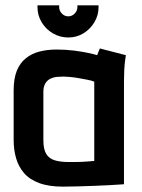

<svg xmlns="http://www.w3.org/2000/svg" viewBox="-20 -693 529 717"><path d="M348 -673H269V-666Q269 -653 259 -642.5Q249 -632 235 -632Q221 -632 211 -642.5Q201 -653 201 -666V-673H120V-666Q120 -636 135.5 -610Q151 -584 177.5 -568.5Q204 -553 235 -553Q266 -553 291.5 -568.5Q317 -584 332.5 -610Q348 -636 348 -666ZM450 -487 353 -512Q349 -504 346 -495.5Q343 -487 343 -487Q334 -490 311 -495Q288 -500 257 -504Q226 -508 191 -508Q157 -508 127.5 -500.5Q98 -493 76 -475Q54 -457 42.5 -428Q31 -399 31 -355V-170Q31 -134 40 -102.5Q49 -71 69.5 -47Q90 -23 126 -9.5Q162 4 215 4Q241 4 271.5 3Q302 2 332.5 1Q363 0 388 -1.5Q413 -3 428.5 -4Q444 -5 443 -5V-390Q443 -407 444 -431.5Q445 -456 450 -487ZM142 -169V-350Q142 -370 149.5 -382Q157 -394 169 -399.5Q181 -405 194 -406Q207 -407 218 -407Q227 -407 242.5 -405.5Q258 -404 275 -401Q292 -398 307.5 -395Q323 -392 332 -388V-92Q320 -91 308 -90Q296 -89 283 -88.5Q270 -88 257.5 -88Q245 -88 236 -88Q205 -88 184 -94.5Q163 -101 152.5 -118.5Q142 -136 142 -169Z"/></svg>

Font: Advent Pro Expanded
Style: Bold
Weight: 700
Width: 7
Designer: VivaRado, Andreas Kalpakidis
Foundry: VivaRado, Andreas Kalpakidis
Version: Version 3.000